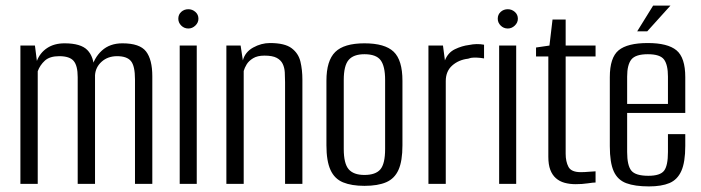

<svg xmlns="http://www.w3.org/2000/svg" viewBox="-20 -658 2508 687"><path d="M53 0V-495H105L112 -440Q123 -469 148.5 -486Q174 -503 211 -503Q269 -503 292.5 -479Q316 -455 317 -409L306 -408Q316 -451 344.5 -477Q373 -503 418 -503Q480 -503 502.5 -474Q525 -445 525 -385V0H463V-374Q463 -422 448.5 -439.5Q434 -457 399 -457Q366 -457 344 -437.5Q322 -418 320 -389V0H258V-382Q258 -423 243.5 -440Q229 -457 192 -457Q158 -457 140.5 -441Q123 -425 115 -403V0Z M623 0V-495H684V0ZM654 -556Q639 -556 628.5 -566.5Q618 -577 618 -591Q618 -606 628.5 -615.5Q639 -625 654 -625Q668 -625 679 -615.5Q690 -606 690 -591Q690 -577 679 -566.5Q668 -556 654 -556Z M790 0V-495H841L849 -442Q857 -472 886 -488Q915 -504 946 -504Q999 -504 1023.5 -485.5Q1048 -467 1055 -437.5Q1062 -408 1062 -373V0H1000V-364Q1000 -382 999 -399Q998 -416 991.5 -429.5Q985 -443 970 -451Q955 -459 926 -459Q901 -459 885.5 -449.5Q870 -440 862.5 -427.5Q855 -415 852 -404V0Z M1284 7Q1238 7 1207.5 -5.5Q1177 -18 1162.5 -50Q1148 -82 1148 -138V-369Q1148 -441 1179.5 -472Q1211 -503 1284 -503Q1357 -503 1388.5 -473Q1420 -443 1420 -369V-138Q1420 -82 1406 -50.5Q1392 -19 1362 -6Q1332 7 1284 7ZM1284 -32Q1324 -32 1341 -52Q1358 -72 1358 -125V-372Q1358 -421 1342 -442.5Q1326 -464 1284 -464Q1245 -464 1227.5 -443.5Q1210 -423 1210 -372V-125Q1210 -73 1227.5 -52.5Q1245 -32 1284 -32Z M1513 0V-495H1565L1572 -442Q1583 -470 1608 -482Q1633 -494 1658 -497Q1686 -503 1712 -498V-449Q1708 -450 1698 -451Q1688 -452 1676.5 -452Q1665 -452 1655 -448Q1621 -444 1598 -423.5Q1575 -403 1575 -368V0Z M1766 0V-495H1827V0ZM1797 -556Q1782 -556 1771.5 -566.5Q1761 -577 1761 -591Q1761 -606 1771.5 -615.5Q1782 -625 1797 -625Q1811 -625 1822 -615.5Q1833 -606 1833 -591Q1833 -577 1822 -566.5Q1811 -556 1797 -556Z M2040 1Q2018 1 2000 -4Q1982 -9 1969 -20.5Q1956 -32 1949 -50.5Q1942 -69 1942 -97V-456H1898V-488L1946 -495L1957 -588H2004V-495H2111V-456H2004V-108Q2004 -80 2014 -61Q2024 -42 2058 -42Q2072 -42 2088 -43.5Q2104 -45 2111 -45V-5Q2103 -5 2083 -2Q2063 1 2040 1Z M2302 9Q2252 9 2221 -2.5Q2190 -14 2176 -45Q2162 -76 2162 -135V-382Q2162 -452 2193.5 -478Q2225 -504 2298 -504Q2369 -504 2400.5 -478Q2432 -452 2432 -382V-254H2224V-114Q2224 -66 2239 -47.5Q2254 -29 2300 -29Q2342 -29 2356 -47Q2370 -65 2370 -114V-178H2432V-136Q2432 -78 2418 -46.5Q2404 -15 2375.5 -3Q2347 9 2302 9ZM2224 -286H2370V-384Q2370 -426 2356 -445Q2342 -464 2298 -464Q2254 -464 2239 -445Q2224 -426 2224 -384ZM2260 -546 2317 -638H2379L2296 -546Z"/></svg>

Font: Alumni Sans Thin
Style: Regular
Weight: 400
Version: Version 1.018